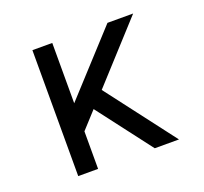

<svg xmlns="http://www.w3.org/2000/svg" viewBox="-96 -633 793 745"><g transform="rotate(-20 300.0 -260.0)"><path d="M423 0 252 -224 189 -155V0H107V-520H189V-271L417 -520H523L307 -283L523 0Z"/></g></svg>

Font: R Plex Mono
Style: Regular
Weight: 400
Monospace: yes
Designer: Belleve Invis
Foundry: Belleve Invis
Version: Version 31.8.0